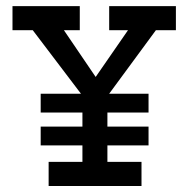

<svg xmlns="http://www.w3.org/2000/svg" viewBox="-20 -618 626 638"><path d="M336.9 -134.8V-80.1H450.2V0H141.6V-80.1H253.9V-134.8H115.2V-197.3H253.9V-244.1H115.2V-306.6H249L88.9 -517.6H21.5V-597.7H245.1V-517.6H192.4L297.9 -362.3L405.3 -517.6H342.8V-597.7H564.5V-517.6H498L342.8 -306.6H473.6V-244.1H336.9V-197.3H473.6V-134.8Z"/></svg>

Font: Thabit-Bold
Style: Bold
Weight: 700
Designer: Regenerated by Nadim Shaikli
Foundry: MAK Alagha
Version: 0.01